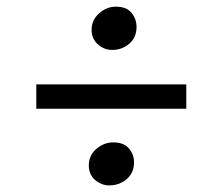

<svg xmlns="http://www.w3.org/2000/svg" viewBox="-20 -613 675 582"><path d="M320 -461.6Q296 -461.6 276.8 -478.4Q257.7 -495.3 257.7 -523.1Q257.7 -552.5 280.5 -572.6Q303.3 -592.8 330.9 -592.8Q363.3 -592.8 378.6 -574.3Q393.9 -555.7 393.9 -531.2Q393.9 -499.5 371.9 -480.5Q349.9 -461.6 320 -461.6ZM544.7 -357.1V-283.4H90V-357.1ZM249.2 -111.6Q249.2 -142 272.2 -161.7Q295.1 -181.4 323.3 -181.4Q355.3 -181.4 370.8 -163.1Q386.3 -144.9 386.3 -120.8Q386.3 -88.8 363.8 -69.9Q341.3 -51 311.4 -51Q287.7 -51 268.4 -67.4Q249.2 -83.9 249.2 -111.6Z"/></svg>

Font: Merriweather 7pt Light
Style: Regular
Weight: 300
Designer: Eben Sorkin
Foundry: Eben Sorkin
Version: Version 2.200;gftools[0.9.31]